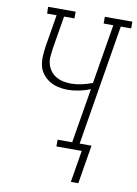

<svg xmlns="http://www.w3.org/2000/svg" viewBox="-98 -798 738 1037"><g transform="rotate(10 271.0 -280.0)"><path d="M365 175 394 0H255V-37H335L385 -337Q355 -325 323 -318.5Q291 -312 261 -312Q234 -312 208 -318Q182 -324 161 -337Q140 -350 124 -370.5Q108 -391 102.5 -416Q97 -441 98.5 -468.5Q100 -496 104 -523L133 -698H81L80 -735H231V-698H174L144 -517Q141 -495 139 -473Q137 -451 143 -430.5Q149 -410 161 -394Q173 -378 191 -367.5Q209 -357 230 -352.5Q251 -348 273 -348Q302 -348 331.5 -354.5Q361 -361 390 -372L444 -698H391V-735H542V-698H485L376 -37H441L406 175Z"/></g></svg>

Font: Iosevka Curly Slab Extralight
Style: Italic
Weight: 200
Italic angle: -9°
Monospace: yes
Designer: Belleve Invis
Foundry: Belleve Invis
Version: Version 22.1.2; ttfautohint (v1.8.4)